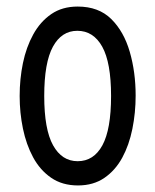

<svg xmlns="http://www.w3.org/2000/svg" viewBox="-20 -558 474 586"><path d="M218 8Q170 8 136 -15.5Q102 -39 81 -78Q60 -117 50 -165.5Q40 -214 40 -265Q40 -317 50 -365.5Q60 -414 81.5 -453Q103 -492 136.5 -515Q170 -538 217 -538Q281 -538 319.5 -500Q358 -462 376 -400Q394 -338 394 -266Q394 -214 384 -164.5Q374 -115 353 -76.5Q332 -38 298.5 -15Q265 8 218 8ZM217 -66Q266 -66 292.5 -114.5Q319 -163 319 -265Q319 -367 292 -415.5Q265 -464 216 -464Q168 -464 141.5 -415.5Q115 -367 115 -265Q115 -163 142 -114.5Q169 -66 217 -66Z"/></svg>

Font: Lisu Bosa Light
Style: Regular
Weight: 300
Designer: David Morse, Annie Olsen, Victor Gaultney, Frank Grießhammer (Latin)
Foundry: SIL International
Version: Version 2.000